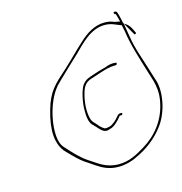

<svg xmlns="http://www.w3.org/2000/svg" viewBox="-102 -787 820 864"><g transform="rotate(-15 308.0 -354.5)"><path d="M114 -342C88 -252 94 -192 125 -151C154 -121 183 -89 215 -70L246 -49C274 -30 303 -15 346 -15C376 -15 408 -23 432 -36C483 -58 533 -96 568 -144C613 -206 627 -299 607 -352L592 -400C576 -455 554 -508 545 -568L534 -633L532 -636L531 -641L529 -650V-651C526 -662 522 -683 518 -690C514 -696 505 -694 504 -693C501 -688 503 -685 510 -682H511V-681C512 -677 513 -676 515 -668L521 -645L500 -649C494 -650 491 -652 488 -653C477 -657 464 -659 451 -659C405 -659 365 -633 332 -602C294 -568 277 -548 227 -502C168 -449 137 -424 114 -342ZM116 -190C95 -250 122 -377 173 -436V-437L174 -438C198 -463 274 -534 296 -555C335 -593 383 -648 449 -648C482 -648 499 -635 523 -627H524V-626C526 -616 528 -606 530 -597C540 -527 562 -463 582 -396L597 -348C604 -321 609 -291 602 -253C587 -166 533 -105 474 -70C435 -46 398 -26 350 -26C289 -26 257 -57 220 -80C188 -101 161 -131 134 -161C126 -169 119 -179 116 -190ZM263 -308C262 -268 266 -238 286 -224H287L286 -223C306 -205 320 -176 350 -189L351 -190H353C371 -193 394 -216 408 -234V-236H417C419 -236 423 -239 423 -240C424 -245 423 -246 420 -246H415C409 -246 404 -244 398 -236V-235H397C387 -222 369 -205 352 -200H351L340 -198H330L329 -199C318 -205 310 -213 303 -222C297 -231 282 -239 277 -259C269 -291 270 -333 284 -380C293 -410 307 -423 329 -430C346 -436 363 -441 381 -447C400 -453 422 -460 444 -460H452C453 -460 457 -463 457 -464C458 -470 458 -470 455 -470V-471C438 -473 424 -471 408 -465L407 -464H406C380 -457 355 -450 330 -441L329 -440H328C310 -434 302 -429 289 -413C274 -390 264 -340 263 -308ZM531 -642V-641ZM534 -633H535L534 -634ZM535 -631 564 -580C568 -573 569 -572 569 -572C573 -572 575 -573 576 -576V-581H575C564 -605 558 -619 535 -631Z"/></g></svg>

Font: Stray Cat
Style: HlCnObl
Weight: 100
Version: Version 1.0